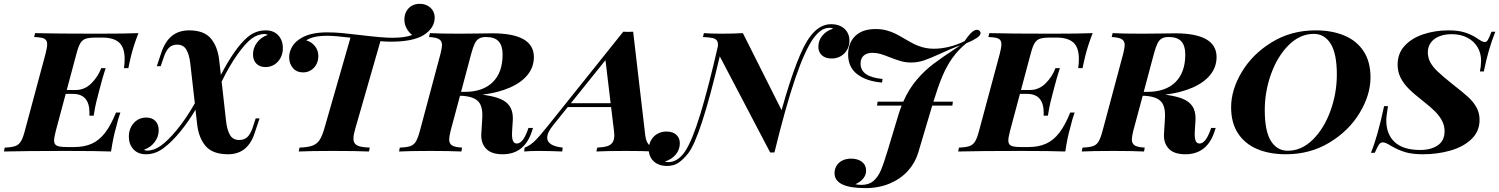

<svg xmlns="http://www.w3.org/2000/svg" viewBox="-63 -778 7699 986"><path d="M647.9 -607.9Q623.5 -544.9 610.8 -494.1Q600.6 -452.1 596.2 -428.2H573.7Q577.1 -452.1 577.1 -475.1Q577.1 -534.2 548.8 -559.6Q520.5 -585 461.9 -585H431.2Q395.5 -585 377.9 -579.3Q360.4 -573.7 349.9 -556.6Q339.4 -539.6 329.6 -502L279.8 -315.9H326.2Q371.6 -315.9 405.8 -349.6Q439.9 -383.3 457 -428.2H479.5Q463.4 -378.9 448.2 -319.3L444.8 -306.2Q435.5 -271.5 430.4 -250Q425.3 -228.5 418 -184.1H396Q396.5 -188.5 396.5 -198.2Q396.5 -295.9 311 -295.9H274.4L223.6 -106Q214.8 -71.8 214.8 -57.1Q214.8 -43 221.4 -35.6Q228 -28.3 241.9 -25.6Q255.9 -22.9 281.2 -22.9H318.4Q369.6 -22.9 407.7 -39.8Q445.8 -56.6 476.1 -95.5Q506.3 -134.3 532.7 -200.2H555.2Q542 -163.1 533.2 -124Q518.6 -74.7 507.3 0Q438.5 -2.9 277.8 -2.9Q64.5 -2.9 -43 0L-38.6 -20Q-2.4 -21.5 15.4 -27.8Q33.2 -34.2 43.9 -51.3Q54.7 -68.4 64.5 -106L170.9 -502Q179.2 -534.2 179.2 -550.3Q179.2 -564.9 172.6 -572.8Q166 -580.6 152.1 -583.7Q138.2 -586.9 112.3 -587.9L117.2 -607.9Q223.6 -605 437 -605Q584 -605 647.9 -607.9Z M1389.6 -531.2Q1389.6 -503.9 1378.2 -481.7Q1366.7 -459.5 1346.4 -446.5Q1326.2 -433.6 1300.8 -433.6Q1270.5 -433.6 1253.4 -451.4Q1236.3 -469.2 1236.3 -498.5Q1236.3 -532.2 1257.1 -559.8Q1277.8 -587.4 1311.5 -598.6Q1305.7 -603.5 1294.4 -603.5Q1260.3 -602.5 1229.5 -580.1Q1196.8 -555.2 1156 -497.8Q1115.2 -440.4 1075.2 -358.9L1098.1 -154.8Q1103.5 -108.4 1118.7 -83.7Q1133.8 -59.1 1165 -59.1Q1191.4 -59.1 1207 -74Q1222.7 -88.9 1233.4 -119.1L1250 -169.9H1270L1244.1 -92.8Q1208.5 14.2 1108.4 14.2Q1029.3 14.2 993.2 -27.8Q957 -69.8 949.2 -142.1L940.9 -214.4Q904.8 -153.3 862.1 -101.3Q819.3 -49.3 780.3 -20Q736.8 14.2 687 14.2Q645.5 14.2 622.1 -11.5Q598.6 -37.1 598.6 -76.7Q598.6 -104 610.1 -126.2Q621.6 -148.4 641.8 -161.4Q662.1 -174.3 688 -174.3Q718.3 -174.3 735.1 -156.5Q752 -138.7 752 -109.4Q752 -75.7 731.2 -48.3Q710.4 -21 676.8 -9.3Q682.6 -4.4 693.8 -4.4Q727.1 -4.9 760.3 -27.8Q797.4 -53.2 844.7 -110.4Q892.1 -167.5 937.5 -247.6L914.1 -453.1Q908.7 -498.5 893.6 -523.7Q878.4 -548.8 847.2 -548.8Q821.3 -548.8 805.7 -533.7Q790 -518.6 778.8 -486.8L762.2 -438H742.2L765.1 -506.8Q785.2 -566.4 820.6 -594.2Q856 -622.1 908.2 -622.1Q985.4 -622.1 1020.5 -579.6Q1055.7 -537.1 1063 -465.8L1071.3 -393.1Q1104 -457 1139.6 -508.3Q1175.3 -559.6 1208 -586.9Q1249.5 -622.1 1301.3 -622.1Q1342.8 -622.1 1366.2 -596.4Q1389.6 -570.8 1389.6 -531.2Z M2169.4 -688Q2169.4 -633.8 2111.8 -597.2Q2056.2 -564 1944.8 -564Q1922.4 -564 1890.6 -566.4L1761.2 -116.2Q1752 -84.5 1752 -66.9Q1752 -49.8 1760.3 -40Q1768.6 -30.3 1786.6 -25.6Q1804.7 -21 1835.9 -20L1832 0Q1769 -2.9 1647 -2.9Q1527.3 -2.9 1471.2 0L1475.1 -20Q1518.1 -21.5 1541.3 -30Q1564.5 -38.6 1577.6 -58.1Q1590.8 -77.6 1602.1 -116.2L1736.8 -584.5Q1658.7 -594.2 1617.2 -594.2Q1543.5 -594.2 1509.8 -570.8Q1536.6 -563 1554.2 -541.3Q1571.8 -519.5 1571.8 -489.7Q1571.8 -466.8 1561.8 -447.8Q1551.8 -428.7 1533.9 -417.5Q1516.1 -406.2 1493.7 -406.2Q1460.4 -406.2 1441.2 -428.7Q1421.9 -451.2 1421.9 -483.9Q1421.9 -511.7 1437.3 -538.3Q1452.6 -564.9 1485.4 -583.5Q1534.2 -611.8 1617.2 -611.8Q1654.3 -611.8 1691.2 -608.4Q1728 -605 1789.6 -597.7Q1900.9 -584 1951.2 -584Q2019 -584 2053.7 -598.6Q2036.1 -611.8 2024.9 -632.6Q2013.7 -653.3 2013.7 -677.7Q2013.7 -699.7 2022.9 -718Q2032.2 -736.3 2050 -747.3Q2067.9 -758.3 2091.8 -758.3Q2115.7 -758.3 2133.3 -748.5Q2150.9 -738.8 2160.2 -722.7Q2169.4 -706.5 2169.4 -688Z M2674.3 -121.1 2669.9 -107.9Q2632.3 14.2 2518.6 14.2Q2459.5 14.2 2432.6 -15.1Q2405.8 -44.4 2408.7 -90.8L2413.1 -161.6Q2414.1 -178.2 2414.1 -185.5Q2414.1 -218.8 2404.8 -239.5Q2395.5 -260.3 2373 -271.7Q2350.6 -283.2 2310.1 -286.1H2299.3L2251 -106Q2243.7 -75.7 2243.7 -62Q2243.7 -41 2258.1 -31.5Q2272.5 -22 2310.1 -20L2306.2 0Q2246.1 -2.9 2149.9 -2.9Q2039.1 -2.9 1986.3 0L1990.2 -20Q2026.4 -21.5 2044.2 -27.6Q2062 -33.7 2072.5 -50.8Q2083 -67.9 2093.3 -106L2199.2 -502Q2207 -534.2 2207 -546.4Q2207 -566.9 2192.4 -576.4Q2177.7 -585.9 2140.1 -587.9L2145 -607.9Q2196.3 -605 2297.4 -605Q2336.9 -605 2399.4 -606Q2449.2 -606.9 2465.3 -606.9Q2678.7 -606.9 2678.7 -484.9Q2678.7 -434.1 2647 -394.3Q2615.2 -354.5 2555.9 -328.4Q2496.6 -302.2 2415 -292L2420.4 -291Q2473.1 -283.7 2505.6 -270.3Q2538.1 -256.8 2554.4 -232.7Q2570.8 -208.5 2570.8 -169.4L2570.3 -158.2L2566.9 -105Q2566.4 -99.6 2566.4 -88.9Q2566.4 -65.4 2572 -53.2Q2577.6 -41 2591.3 -41Q2621.6 -41 2646 -106.9L2650.9 -121.1ZM2356.9 -502 2304.7 -306.2H2322.3Q2417 -306.2 2467.5 -356.2Q2518.1 -406.2 2518.1 -498Q2518.1 -543 2497.8 -565.4Q2477.5 -587.9 2433.1 -587.9Q2410.6 -587.9 2397.5 -580.3Q2384.3 -572.8 2375.2 -554.7Q2366.2 -536.6 2356.9 -502Z M3299.3 -20 3294.4 0Q3243.2 -2.9 3149.4 -2.9Q3047.9 -2.9 2999.5 0L3004.4 -20Q3035.2 -21.5 3053.7 -26.9Q3072.3 -32.2 3082 -45.7Q3091.8 -59.1 3091.8 -84Q3091.8 -93.3 3090.3 -104L3075.2 -228H2852.5L2778.3 -135.7Q2747.1 -97.7 2747.1 -71.3Q2747.1 -28.8 2826.7 -20L2824.2 0Q2759.3 -2.9 2702.6 -2.9Q2658.2 -2.9 2628.9 0L2631.3 -20Q2658.2 -29.8 2682.9 -53.7Q2707.5 -77.6 2748 -128.4L3137.7 -615.2Q3154.3 -614.3 3163.1 -614.3Q3171.9 -614.3 3188.5 -615.2L3250.5 -84Q3254.4 -51.3 3268.1 -36.1Q3281.7 -21 3299.3 -20ZM3046.4 -469.2 2868.7 -248H3072.8Z M4299.3 -569.3Q4299.3 -543.9 4287.6 -522.9Q4275.9 -502 4255.1 -489.7Q4234.4 -477.5 4208.5 -477.5Q4175.8 -477.5 4157.7 -494.1Q4139.6 -510.7 4139.6 -537.6Q4139.6 -570.8 4160.9 -595.9Q4182.1 -621.1 4214.8 -630.4Q4210 -635.3 4198.7 -635.3Q4172.4 -634.8 4153.1 -621.1Q4133.8 -607.4 4114.7 -582Q4070.3 -519.5 4021.2 -376.2Q3972.2 -232.9 3914.1 4.9H3892.1L3633.3 -488.8Q3534.7 -69.3 3469.7 11.2Q3445.8 41 3421.6 57.6Q3397.5 74.2 3362.8 74.2Q3333 74.2 3311.8 63Q3290.5 51.8 3279.5 32.2Q3268.6 12.7 3268.6 -11.2Q3268.6 -36.6 3280.3 -57.6Q3292 -78.6 3312.7 -90.6Q3333.5 -102.5 3359.4 -102.5Q3392.1 -102.5 3410.2 -85.9Q3428.2 -69.3 3428.2 -42.5Q3428.2 -9.3 3407 15.9Q3385.7 41 3353 50.8Q3357.4 54.7 3368.7 54.7Q3417.5 54.2 3454.1 1Q3491.7 -54.7 3533.7 -192.6Q3575.7 -330.6 3624 -542Q3625 -561 3618.4 -570.1Q3611.8 -579.1 3595.7 -582.8Q3579.6 -586.4 3546.9 -587.9L3551.8 -607.9Q3583.5 -605 3641.1 -605Q3703.6 -605 3752 -607.9L3950.7 -212.4Q4033.7 -507.8 4097.2 -589.8Q4144 -653.8 4205.1 -653.8Q4234.9 -653.8 4256.1 -642.6Q4277.3 -631.3 4288.3 -612.3Q4299.3 -593.3 4299.3 -569.3Z M4972.7 -608.4Q4972.7 -595.7 4950.7 -581.5Q4928.7 -567.4 4899.9 -556.2Q4856.9 -521.5 4827.1 -479Q4797.4 -436.5 4775.6 -384.5Q4753.9 -332.5 4730.5 -255.9H4830.6L4827.6 -235.8H4724.6L4722.7 -230L4652.8 4.9Q4637.2 57.6 4600.1 98.9Q4563 140.1 4506.8 164.1Q4450.7 188 4380.9 188Q4223.1 188 4222.7 111.3Q4222.7 90.8 4232.7 73.7Q4242.7 56.6 4262.2 46.6Q4281.7 36.6 4308.1 36.6Q4341.8 36.6 4363.3 53Q4384.8 69.3 4384.8 98.1Q4384.8 120.6 4370.1 138.7Q4355.5 156.7 4329.6 168Q4342.8 171.4 4360.8 171.4Q4398.9 171.4 4422.4 151.4Q4445.8 131.3 4460.7 96.4Q4475.6 61.5 4495.6 -5.4L4549.8 -185.1Q4557.1 -210 4567.4 -235.8H4440.9L4443.8 -255.9H4575.7Q4604 -320.3 4644 -367.4Q4684.1 -414.6 4728.8 -448.5Q4773.4 -482.4 4851.6 -533.7L4869.6 -545.4Q4827.6 -531.2 4762.7 -501Q4712.4 -478 4681.2 -467.5Q4649.9 -457 4615.7 -457Q4588.4 -457 4564.9 -463.6Q4541.5 -470.2 4507.3 -483.4Q4478.5 -495.1 4458.3 -501Q4438 -506.8 4417 -506.8Q4389.2 -506.8 4372.8 -492.7Q4356.4 -478.5 4356.4 -451.2Q4356.4 -382.8 4469.2 -372.6L4466.8 -354Q4387.2 -360.4 4339.8 -396.5Q4292.5 -432.6 4292.5 -498Q4292.5 -557.6 4329.1 -593.3Q4365.7 -628.9 4434.1 -628.9Q4463.9 -628.9 4489.3 -622.1Q4514.6 -615.2 4534.4 -605.5Q4554.2 -595.7 4583 -578.6Q4611.8 -561.5 4631.8 -551.5Q4651.9 -541.5 4677.5 -534.7Q4703.1 -527.8 4733.4 -527.8Q4771 -527.8 4812 -537.8Q4853 -547.9 4890.6 -566.9Q4904.8 -588.9 4921.9 -606.9Q4939 -625 4954.1 -625Q4961.9 -625 4967.3 -619.6Q4972.7 -614.3 4972.7 -608.4Z M5548.3 -607.9Q5523.9 -544.9 5511.2 -494.1Q5501 -452.1 5496.6 -428.2H5474.1Q5477.5 -452.1 5477.5 -475.1Q5477.5 -534.2 5449.2 -559.6Q5420.9 -585 5362.3 -585H5331.5Q5295.9 -585 5278.3 -579.3Q5260.7 -573.7 5250.2 -556.6Q5239.7 -539.6 5230 -502L5180.2 -315.9H5226.6Q5272 -315.9 5306.2 -349.6Q5340.3 -383.3 5357.4 -428.2H5379.9Q5363.8 -378.9 5348.6 -319.3L5345.2 -306.2Q5335.9 -271.5 5330.8 -250Q5325.7 -228.5 5318.4 -184.1H5296.4Q5296.9 -188.5 5296.9 -198.2Q5296.9 -295.9 5211.4 -295.9H5174.8L5124 -106Q5115.2 -71.8 5115.2 -57.1Q5115.2 -43 5121.8 -35.6Q5128.4 -28.3 5142.3 -25.6Q5156.2 -22.9 5181.6 -22.9H5218.8Q5270 -22.9 5308.1 -39.8Q5346.2 -56.6 5376.5 -95.5Q5406.7 -134.3 5433.1 -200.2H5455.6Q5442.4 -163.1 5433.6 -124Q5418.9 -74.7 5407.7 0Q5338.9 -2.9 5178.2 -2.9Q4964.8 -2.9 4857.4 0L4861.8 -20Q4897.9 -21.5 4915.8 -27.8Q4933.6 -34.2 4944.3 -51.3Q4955.1 -68.4 4964.8 -106L5071.3 -502Q5079.6 -534.2 5079.6 -550.3Q5079.6 -564.9 5073 -572.8Q5066.4 -580.6 5052.5 -583.7Q5038.6 -586.9 5012.7 -587.9L5017.6 -607.9Q5124 -605 5337.4 -605Q5484.4 -605 5548.3 -607.9Z M6180.2 -121.1 6175.8 -107.9Q6138.2 14.2 6024.4 14.2Q5965.3 14.2 5938.5 -15.1Q5911.6 -44.4 5914.6 -90.8L5918.9 -161.6Q5919.9 -178.2 5919.9 -185.5Q5919.9 -218.8 5910.6 -239.5Q5901.4 -260.3 5878.9 -271.7Q5856.4 -283.2 5815.9 -286.1H5805.2L5756.8 -106Q5749.5 -75.7 5749.5 -62Q5749.5 -41 5763.9 -31.5Q5778.3 -22 5815.9 -20L5812 0Q5752 -2.9 5655.8 -2.9Q5544.9 -2.9 5492.2 0L5496.1 -20Q5532.2 -21.5 5550 -27.6Q5567.9 -33.7 5578.4 -50.8Q5588.9 -67.9 5599.1 -106L5705.1 -502Q5712.9 -534.2 5712.9 -546.4Q5712.9 -566.9 5698.2 -576.4Q5683.6 -585.9 5646 -587.9L5650.9 -607.9Q5702.1 -605 5803.2 -605Q5842.8 -605 5905.3 -606Q5955.1 -606.9 5971.2 -606.9Q6184.6 -606.9 6184.6 -484.9Q6184.6 -434.1 6152.8 -394.3Q6121.1 -354.5 6061.8 -328.4Q6002.4 -302.2 5920.9 -292L5926.3 -291Q5979 -283.7 6011.5 -270.3Q6043.9 -256.8 6060.3 -232.7Q6076.7 -208.5 6076.7 -169.4L6076.2 -158.2L6072.8 -105Q6072.3 -99.6 6072.3 -88.9Q6072.3 -65.4 6077.9 -53.2Q6083.5 -41 6097.2 -41Q6127.4 -41 6151.9 -106.9L6156.7 -121.1ZM5862.8 -502 5810.5 -306.2H5828.1Q5922.9 -306.2 5973.4 -356.2Q6023.9 -406.2 6023.9 -498Q6023.9 -543 6003.7 -565.4Q5983.4 -587.9 5939 -587.9Q5916.5 -587.9 5903.3 -580.3Q5890.1 -572.8 5881.1 -554.7Q5872.1 -536.6 5862.8 -502Z M6259.3 -227.1Q6259.3 -317.4 6314.9 -409.7Q6370.6 -502 6469.7 -562Q6568.8 -622.1 6692.9 -622.1Q6777.3 -622.1 6840.8 -595.5Q6904.3 -568.8 6939.7 -514.9Q6975.1 -460.9 6975.1 -380.9Q6975.1 -290.5 6919.4 -198.2Q6863.8 -106 6764.4 -45.9Q6665 14.2 6541 14.2Q6456.5 14.2 6393.3 -12.5Q6330.1 -39.1 6294.7 -93Q6259.3 -147 6259.3 -227.1ZM6432.1 -212.9Q6432.1 -104.5 6463.6 -54.2Q6495.1 -3.9 6550.3 -3.9Q6621.1 -3.9 6678.7 -60.8Q6736.3 -117.7 6769.3 -208.3Q6802.2 -298.8 6802.2 -395Q6802.2 -502.9 6770.5 -553.5Q6738.8 -604 6684.1 -604Q6613.3 -604 6555.7 -547.1Q6498 -490.2 6465.1 -399.7Q6432.1 -309.1 6432.1 -212.9Z M7557.1 -411.1H7537.1Q7543 -439.9 7543 -466.8Q7543 -504.9 7524.7 -535.9Q7506.3 -566.9 7472.2 -584.7Q7438 -602.5 7392.1 -602.5Q7354.5 -602.5 7326.7 -590.8Q7298.8 -579.1 7284.2 -558.1Q7269.5 -537.1 7269.5 -509.8Q7269.5 -481.9 7282 -458.5Q7294.4 -435.1 7320.1 -410.6Q7345.7 -386.2 7394.5 -347.2Q7449.7 -304.2 7476.1 -280.3Q7502.4 -256.3 7518.8 -227.5Q7535.2 -198.7 7535.2 -162.6Q7535.2 -103.5 7493.7 -63.7Q7452.1 -23.9 7386 -4.9Q7319.8 14.2 7244.6 14.2Q7189.9 14.2 7153.6 3.4Q7117.2 -7.3 7078.1 -30.3Q7052.7 -46.9 7038.1 -46.9Q7026.4 -46.9 7018.3 -35.4Q7010.3 -23.9 6997.1 6.8H6977.1Q7010.7 -72.8 7044.9 -232.9H7064.9Q7056.2 -182.1 7056.2 -159.2Q7056.2 -88.4 7099.6 -48.1Q7143.1 -7.8 7230.5 -7.8Q7285.2 -7.8 7320.3 -31.5Q7355.5 -55.2 7355.5 -104Q7355.5 -132.3 7342.8 -157.2Q7330.1 -182.1 7306.2 -206.1Q7282.2 -230 7242.2 -261.2Q7198.2 -295.4 7171.4 -322.3Q7144.5 -349.1 7129.4 -379.4Q7114.3 -409.7 7114.3 -445.8Q7114.3 -503.9 7151.1 -543.5Q7188 -583 7247.8 -602.5Q7307.6 -622.1 7376 -622.1Q7425.3 -622.1 7458.7 -611.6Q7492.2 -601.1 7519 -583.5Q7521.5 -582 7531.5 -575.4Q7541.5 -568.8 7549.3 -565.4Q7557.1 -562 7562.5 -562Q7571.3 -562 7578.4 -574Q7585.4 -585.9 7596.2 -615.2H7616.2Q7579.1 -522.5 7557.1 -411.1Z"/></svg>

Font: TypoPRO Playfair Display SC
Style: Bold Italic
Weight: 700
Italic angle: -14.9847°
Designer: Claus Eggers Sørensen
Foundry: Claus Eggers Sørensen
Version: Version 1.004;PS 001.004;hotconv 1.0.70;makeotf.lib2.5.58329